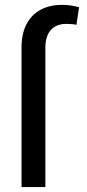

<svg xmlns="http://www.w3.org/2000/svg" viewBox="-20 -759 355 779"><path d="M67.4 0V-566.4Q67.4 -622.1 87.4 -660.6Q107.4 -699.2 144.5 -719.2Q181.6 -739.3 232.4 -739.3Q250 -739.3 267.1 -736.8Q284.2 -734.4 300.8 -729.5L290 -658.2Q282.2 -660.2 272.5 -661.1Q262.7 -662.1 249 -662.1Q221.7 -662.1 202.6 -650.9Q183.6 -639.6 173.8 -618.2Q164.1 -596.7 164.1 -566.4V0Z"/></svg>

Font: WEMIX Pretendard Variable
Style: Regular
Weight: 400
Designer: Base glyphs from Inter by Rasmus Andersson; Hangeul glyphs from Noto Sans CJK(Source Han Sans) by Jang Soo-young and Kan
Foundry: Kil Hyung-jin
Version: Version 1.000;Glyphs 3.2 (3208)